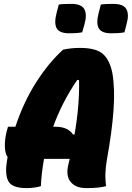

<svg xmlns="http://www.w3.org/2000/svg" viewBox="-20 -956 677 986"><path d="M190 0Q174 5 154 7.5Q134 10 117 10Q43 10 23.5 -24.5Q4 -59 16 -131Q18 -141 19 -150Q6 -167 5 -203.5Q4 -240 14 -280L21 -305H59Q101 -432 165.5 -533Q230 -634 304 -701Q345 -710 391 -710Q474 -710 509 -678.5Q544 -647 557 -581Q571 -500 563 -390Q555 -280 529 -136Q523 -103 521.5 -69Q520 -35 525 0Q505 5 481.5 7.5Q458 10 423 10Q369 10 343 -21.5Q317 -53 331 -111Q335 -126 338 -140H206Q199 -100 195 -65Q191 -30 190 0ZM267 -305Q299 -305 321.5 -294Q344 -283 355 -265L363 -266Q389 -418 386 -544L377 -546Q336 -486 305 -425Q274 -364 253 -305ZM282 -933Q299 -935 316.5 -935.5Q334 -936 347 -936Q398 -936 413 -909Q428 -882 414 -832L402 -790Q386 -787 369 -786Q352 -785 336 -785Q286 -785 271.5 -810Q257 -835 270 -887ZM498 -933Q515 -935 532.5 -935.5Q550 -936 563 -936Q614 -936 629 -909Q644 -882 630 -832L619 -790Q603 -787 585.5 -786Q568 -785 552 -785Q502 -785 487.5 -810Q473 -835 486 -887Z"/></svg>

Font: Recursive Mn Csl St Blk
Style: Italic
Weight: 900
Italic angle: -15°
Monospace: yes
Version: Version 1.079;hotconv 1.0.112;makeotfexe 2.5.65598; ttfautoh